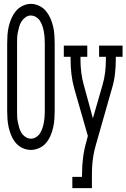

<svg xmlns="http://www.w3.org/2000/svg" viewBox="-20 -765 652 990"><path d="M139 8Q117 8 96.5 -1.5Q76 -11 62 -27.5Q48 -44 39 -64.5Q30 -85 25 -107Q20 -129 18.5 -151Q17 -173 17 -195V-540Q17 -562 18.5 -584Q20 -606 25 -628Q30 -650 39 -670.5Q48 -691 62 -708Q76 -725 97 -735Q118 -745 139 -745Q161 -745 182 -735Q203 -725 217 -708Q231 -691 240 -670.5Q249 -650 254 -628Q259 -606 260.5 -584Q262 -562 262 -540V-195Q262 -173 260.5 -151Q259 -129 254 -107Q249 -85 240 -64.5Q231 -44 217 -27.5Q203 -11 182 -1.5Q161 8 139 8ZM139 -50Q154 -50 167 -58.5Q180 -67 187.5 -79.5Q195 -92 199.5 -106.5Q204 -121 206.5 -135.5Q209 -150 210 -165Q211 -180 211 -195V-540Q211 -555 210 -570Q209 -585 206.5 -599.5Q204 -614 199.5 -628.5Q195 -643 187 -656Q179 -669 166 -677Q153 -685 138 -685Q124 -685 111.5 -676Q99 -667 91 -654.5Q83 -642 79 -627.5Q75 -613 72 -598.5Q69 -584 68.5 -569.5Q68 -555 68 -540V-195Q68 -180 68.5 -165Q69 -150 72 -135.5Q75 -121 79 -106.5Q83 -92 91 -79.5Q99 -67 112 -58.5Q125 -50 139 -50ZM353 205V147H403V131Q403 89 408.5 46.5Q414 4 426 -37L433 -64L363 -308Q353 -344 348.5 -381.5Q344 -419 344 -457V-472H309V-530H430V-472H395V-457Q395 -424 399 -391.5Q403 -359 412 -327L459 -155L509 -328Q518 -359 522 -391.5Q526 -424 526 -457V-472H491V-530H612V-472H577V-457Q577 -419 572.5 -381.5Q568 -344 557 -308L474 -17Q472 -10 470.5 -3.5Q469 3 467 10Q460 40 457 70.5Q454 101 454 131V205Z"/></svg>

Font: Iosevka Curly Slab LtEx
Style: Regular
Weight: 300
Width: 7
Monospace: yes
Designer: Belleve Invis
Foundry: Belleve Invis
Version: Version 11.1.0; ttfautohint (v1.8.3)